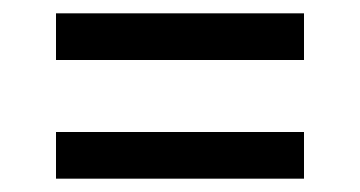

<svg xmlns="http://www.w3.org/2000/svg" viewBox="-20 -484 540 288"><path d="M64 -394V-464H436V-394ZM64 -216V-286H436V-216Z"/></svg>

Font: iosevka_custom_sans_ss08
Style: Regular
Weight: 400
Designer: Belleve Invis
Foundry: Belleve Invis
Version: Version 10.3.0; ttfautohint (v1.8.3)